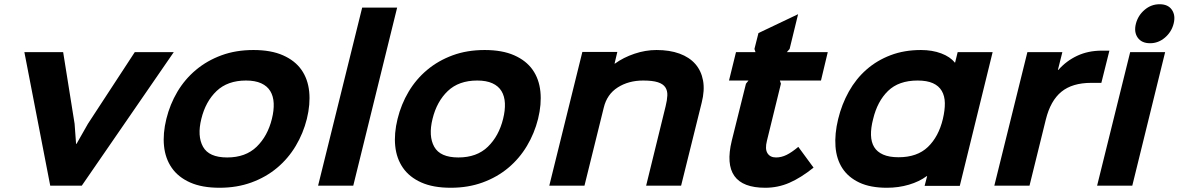

<svg xmlns="http://www.w3.org/2000/svg" viewBox="-20 -876 5562 906"><path d="M800 -630 366 0H217L95 -630H278L332 -292L339 -197H341L395 -292L616 -630Z M1428 -315Q1411 -247 1375.5 -187.5Q1340 -128 1287.5 -84Q1235 -40 1166.5 -15Q1098 10 1016 10Q933 10 877 -15Q821 -40 790.5 -84Q760 -128 754 -187Q748 -246 765 -315Q782 -384 817 -443Q852 -502 904.5 -546Q957 -590 1025 -615Q1093 -640 1176 -640Q1259 -640 1315.5 -615Q1372 -590 1402.5 -546.5Q1433 -503 1439 -443.5Q1445 -384 1428 -315ZM1263 -315Q1273 -355 1271.5 -388.5Q1270 -422 1255.5 -446Q1241 -470 1212.5 -483Q1184 -496 1141 -496Q1054 -496 1002 -446.5Q950 -397 930 -315Q910 -234 938 -183.5Q966 -133 1052 -133Q1139 -133 1191 -183.5Q1243 -234 1263 -315Z M1647 0H1481L1689 -840H1854Z M2519 -315Q2502 -247 2466.5 -187.5Q2431 -128 2378.5 -84Q2326 -40 2257.5 -15Q2189 10 2107 10Q2024 10 1968 -15Q1912 -40 1881.5 -84Q1851 -128 1845 -187Q1839 -246 1856 -315Q1873 -384 1908 -443Q1943 -502 1995.5 -546Q2048 -590 2116 -615Q2184 -640 2267 -640Q2350 -640 2406.5 -615Q2463 -590 2493.5 -546.5Q2524 -503 2530 -443.5Q2536 -384 2519 -315ZM2354 -315Q2364 -355 2362.5 -388.5Q2361 -422 2346.5 -446Q2332 -470 2303.5 -483Q2275 -496 2232 -496Q2145 -496 2093 -446.5Q2041 -397 2021 -315Q2001 -234 2029 -183.5Q2057 -133 2143 -133Q2230 -133 2282 -183.5Q2334 -234 2354 -315Z M3291 -391 3194 0H3029L3121 -375Q3128 -403 3129 -425.5Q3130 -448 3119.5 -464Q3109 -480 3084 -488Q3059 -496 3015 -496Q2946 -496 2895 -463.5Q2844 -431 2829 -368L2738 0H2572L2728 -631H2893L2880 -576H2882Q2922 -605 2974 -622.5Q3026 -640 3078 -640Q3140 -640 3186.5 -623Q3233 -606 3261 -574Q3289 -542 3297.5 -496Q3306 -450 3291 -391Z M3819 -85Q3759 -37 3705 -13.5Q3651 10 3591 10Q3379 10 3433 -212L3500 -481L3512 -496H3420L3453 -630H3545L3540 -645L3559 -720L3746 -809L3706 -645L3693 -630H3886L3854 -496H3660L3665 -481L3599 -212Q3589 -173 3601.5 -153Q3614 -133 3642 -133Q3667 -133 3691.5 -145Q3716 -157 3747 -183Z M4509 1H4343L4355 -45H4353Q4318 -19 4269 -4.5Q4220 10 4165 10Q4087 10 4035 -14.5Q3983 -39 3955 -82Q3927 -125 3922.5 -184.5Q3918 -244 3935 -314Q3952 -384 3985.5 -444Q4019 -504 4068.5 -547.5Q4118 -591 4182.5 -615.5Q4247 -640 4326 -640Q4379 -640 4421.5 -624Q4464 -608 4485 -581H4487L4499 -630H4664ZM4429 -314Q4439 -356 4438.5 -389.5Q4438 -423 4424 -447Q4410 -471 4382 -483.5Q4354 -496 4310 -496Q4221 -496 4170.5 -447Q4120 -398 4100 -314Q4089 -272 4090 -238.5Q4091 -205 4105 -182Q4119 -159 4147.5 -146.5Q4176 -134 4220 -134Q4308 -134 4358.5 -182.5Q4409 -231 4429 -314Z M5177 -485H5129Q5040 -485 4988.5 -443Q4937 -401 4915 -312L4838 0H4672L4828 -630H4993L4972 -546H4974Q5012 -589 5063.5 -613Q5115 -637 5179 -637H5215Z M5518 -764Q5508 -725 5477 -698.5Q5446 -672 5407 -672Q5367 -672 5348.5 -698.5Q5330 -725 5340 -764Q5350 -803 5381 -829.5Q5412 -856 5452 -856Q5492 -856 5510 -829.5Q5528 -803 5518 -764ZM5323 0H5157L5313 -630H5478Z"/></svg>

Font: TypoPRO Sinkin Sans
Style: 700 Bold Italic
Weight: 700
Italic angle: -112°
Designer: Keith Bates
Foundry: K-Type
Version: Sinkin Sans (version 1.0)  by Keith Bates   •   © 2014   www